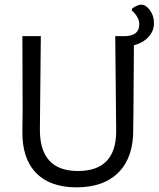

<svg xmlns="http://www.w3.org/2000/svg" viewBox="-20 -796 680 823"><path d="M616.5 -637.5C632.2 -654.5 640 -674.3 640 -697C640 -718.3 634.2 -736.8 622.5 -752.5C610.8 -768.2 598.7 -776 586 -776C575.3 -776 562.3 -770.7 547 -760L544 -752C566 -732.7 577 -712.7 577 -692C577 -658 555.3 -641 512 -641H474L478 -234C478 -120 423.3 -63 314 -63C204 -63 149.7 -123.3 151 -244L155 -641H76L77 -321L76 -234C74.7 -156.7 94 -97.2 134 -55.5C174 -13.8 232 7 308 7C386.7 7 447.2 -14.8 489.5 -58.5C531.8 -102.2 552.3 -163.7 551 -243L552 -315L554 -602C580 -608.7 600.8 -620.5 616.5 -637.5Z"/></svg>

Font: Alegreya Sans SC
Style: Regular
Weight: 400
Designer: Juan Pablo del Peral
Foundry: Huerta Tipografica
Version: Version 1.000;PS 001.000;hotconv 1.0.70;makeotf.lib2.5.58329